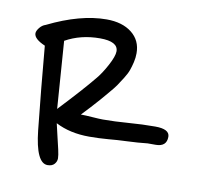

<svg xmlns="http://www.w3.org/2000/svg" viewBox="-68 -615 731 708"><g transform="rotate(10 297.5 -260.5)"><path d="M287 -107Q215 -107 161 -135Q164 -121 171 -92Q178 -63 183 -41Q188 -19 188 -8Q188 4 179.5 13.5Q171 23 154 23Q111 23 98 -97Q82 -248 68 -409Q26 -427 26 -448Q26 -457 35.5 -469Q45 -481 58 -485Q178 -544 276 -544Q335 -544 370.5 -516Q406 -488 406 -440Q406 -423 402 -406Q398 -389 393 -375Q388 -361 376 -342Q364 -323 356.5 -312Q349 -301 330.5 -279.5Q312 -258 304.5 -249Q297 -240 274 -215Q251 -190 243 -182Q259 -182 286 -180Q313 -178 326 -178Q370 -178 421.5 -182Q473 -186 521 -186Q575 -186 575 -157Q575 -120 534 -120H504Q468 -116 429 -114.5Q390 -113 359 -110Q323 -107 287 -107ZM153 -191V-187Q235 -274 275 -323Q294 -345 313 -380.5Q332 -416 332 -434Q332 -471 264 -471Q192 -471 135 -439Z"/></g></svg>

Font: Because We Organize
Style: Regular
Weight: 400
Designer: Liz Wetzel, Aaron Williamson, Russ McMullin
Foundry: Red Hat
Version: Version 1.000